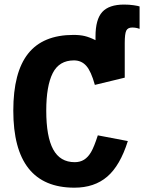

<svg xmlns="http://www.w3.org/2000/svg" viewBox="-20 -824 640 853"><path d="M185.5 -332.5Q185.5 -216.8 216.3 -160.2Q247.1 -103.5 312 -103.5Q335.9 -103.5 353.5 -114.5Q371.1 -125.5 384.5 -148.2Q397.9 -170.9 414.6 -222.7L547.9 -197.3Q513.7 -88.4 456.5 -39.3Q399.4 9.8 310.5 9.8Q39.1 9.8 39.1 -332.5Q39.1 -502.9 105 -585.9Q170.9 -668.9 306.6 -668.9Q335.4 -668.9 356.7 -663.8Q377.9 -658.7 404.3 -645.5V-662.1Q404.3 -737.8 434.3 -770.8Q464.4 -803.7 531.2 -803.7Q553.7 -803.7 573.5 -800.8Q593.3 -797.9 600.1 -795.4V-695.8Q585 -701.7 567.4 -701.7Q547.9 -701.7 541 -688Q534.2 -674.3 534.2 -632.8V-479L401.4 -446.8Q384.8 -507.3 363.3 -531.5Q341.8 -555.7 308.6 -555.7Q242.7 -555.7 214.1 -498.8Q185.5 -441.9 185.5 -332.5Z"/></svg>

Font: Cousine
Style: Bold
Weight: 700
Monospace: yes
Designer: Steve Matteson
Foundry: Ascender Corporation
Version: Version 1.20